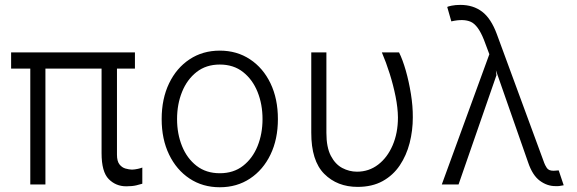

<svg xmlns="http://www.w3.org/2000/svg" viewBox="-20 -762 2385 793"><path d="M537.3 -545.5V-478.7H463.1V-123.2Q463.1 -96.2 473.4 -83.1Q483.7 -70 498.2 -65.9Q512.8 -61.8 525.2 -61.4Q536.6 -61.8 549.4 -64.6Q562.1 -67.5 567.8 -70V-3.2Q560 -0.7 543.3 3.4Q526.6 7.5 501.4 7.5Q458.5 7.5 429 -22.4Q399.5 -52.2 399.5 -129.3V-478.7H167.6V0H105.1V-478.7H25.9V-545.5Z M887.8 11.4Q817.1 11.4 763 -24.5Q708.8 -60.4 678.3 -123.8Q647.7 -187.1 647.7 -270.2Q647.7 -354 678.3 -417.6Q708.8 -481.2 763 -517Q817.1 -552.9 887.8 -552.9Q958.5 -552.9 1012.6 -517Q1066.8 -481.2 1097.3 -417.6Q1127.8 -354 1127.8 -270.2Q1127.8 -187.1 1097.3 -123.8Q1066.8 -60.4 1012.6 -24.5Q958.5 11.4 887.8 11.4ZM887.8 -46.5Q944.6 -46.5 983.8 -77.1Q1023.1 -107.6 1043.7 -158.4Q1064.3 -209.2 1064.3 -270.2Q1064.3 -331.3 1043.7 -382.5Q1023.1 -433.6 983.8 -464.5Q944.6 -495.4 887.8 -495.4Q831.3 -495.4 791.9 -464.5Q752.5 -433.6 731.9 -382.5Q711.3 -331.3 711.3 -270.2Q711.3 -209.2 731.9 -158.4Q752.5 -107.6 791.9 -77.1Q831.3 -46.5 887.8 -46.5Z M1265.6 -545.5H1328.1V-213.1Q1328.1 -153.8 1346.4 -118.6Q1364.7 -83.5 1393.6 -68.2Q1422.6 -52.9 1454.5 -52.9Q1503.6 -52.9 1541.7 -82Q1579.9 -111.2 1601.7 -161.9Q1623.6 -212.7 1623.6 -277Q1623.2 -316.4 1613.8 -363.5Q1604.4 -410.5 1589.5 -457.7Q1574.6 -505 1557.2 -545.5H1628.2Q1643.1 -515.6 1656.1 -470.2Q1669 -424.7 1677.2 -373.9Q1685.4 -323.2 1685 -277Q1685 -222.7 1671.9 -171.3Q1658.7 -120 1631.2 -79Q1603.7 -38 1560.4 -14Q1517 9.9 1457 9.9Q1372.9 9.9 1319.1 -44Q1265.3 -98 1265.6 -214.5Z M2274.9 6.7Q2240.4 7.1 2209.9 -15.3Q2179.3 -37.6 2161.2 -91.3L2028.1 -471.9L2030.5 -450.6H2030.2L1873.9 0H1804.7L2001.1 -538L1979 -596.9Q1954.9 -658 1924.9 -671.7Q1894.9 -685.4 1844.1 -673.7L1827.1 -733.3Q1829.9 -735.4 1845.5 -738.6Q1861.2 -741.8 1881.4 -741.8Q1934.3 -741.8 1971.2 -713.8Q2008.2 -685.7 2032 -621.1L2226.6 -92.3Q2226.9 -91.6 2227.3 -90.2Q2230.5 -81 2238.3 -68.7Q2246.1 -56.5 2266.3 -56.8Q2269.2 -56.8 2273.4 -57.2Q2277.7 -57.5 2281.6 -57.9Q2286.6 -58.2 2287.6 -58.2L2308.2 3.2Q2287.6 7.8 2274.9 6.7Z"/></svg>

Font: Inter UI Light
Style: Regular
Weight: 300
Designer: Rasmus Andersson
Foundry: rsms
Version: 3.2;8d6f07862